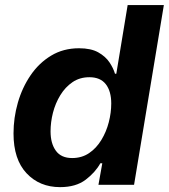

<svg xmlns="http://www.w3.org/2000/svg" viewBox="-20 -748 683 777"><path d="M223.1 9.3Q140.1 9.3 87.4 -46.9Q34.7 -103 34.7 -208Q34.7 -271 52.2 -332.3Q69.8 -393.6 103.8 -443.4Q137.7 -493.2 187 -522.9Q236.3 -552.7 299.8 -552.7Q348.1 -552.7 377.7 -536.1Q407.2 -519.5 423.1 -495.6Q439 -471.7 445.3 -449.7H450.7L496.6 -727.5H643.1L522.5 0H378.4L394 -87.4H386.2Q365.7 -50.3 326.4 -20.5Q287.1 9.3 223.1 9.3ZM272 -108.4Q311 -108.4 340.6 -128.4Q370.1 -148.4 390.1 -181.4Q410.2 -214.4 420.2 -253.2Q430.2 -292 430.2 -329.1Q430.2 -378.9 408.2 -407.2Q386.2 -435.5 341.8 -435.5Q302.7 -435.5 273.4 -415.5Q244.1 -395.5 224.1 -362.8Q204.1 -330.1 194.3 -291.7Q184.6 -253.4 184.6 -216.3Q184.6 -167.5 206.1 -137.9Q227.5 -108.4 272 -108.4Z"/></svg>

Font: Inter
Style: Bold Italic
Weight: 700
Italic angle: -9.39999°
Designer: Rasmus Andersson
Foundry: rsms
Version: Version 4.001;git-9221beed3